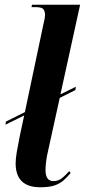

<svg xmlns="http://www.w3.org/2000/svg" viewBox="-20 -780 358 810"><path d="M150 10Q46 10 46 -91Q46 -111 50.5 -137Q55 -163 63 -204L82 -293L3 -254L5 -267L85 -307L163 -677Q166 -688 168 -699.5Q170 -711 170 -718Q170 -731 163.5 -740.5Q157 -750 129 -750H113L115 -760H318L235 -382L300 -414L298 -400L232 -367L184 -149Q177 -120 174.5 -98Q172 -76 172 -63Q172 -16 205 -16Q226 -16 241 -28Q256 -40 272 -58L278 -50Q263 -32 247.5 -18.5Q232 -5 209.5 2.5Q187 10 150 10Z"/></svg>

Font: Noto Serif Display ExtraCondensed
Style: Bold Italic
Weight: 700
Width: 2
Italic angle: -12°
Designer: Monotype Design Team
Foundry: Monotype Imaging Inc.
Version: Version 2.009